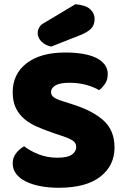

<svg xmlns="http://www.w3.org/2000/svg" viewBox="-20 -871 591 907"><path d="M237 -241Q193 -256 157 -271.5Q121 -287 95 -309Q69 -331 54.5 -361.5Q40 -392 40 -436Q40 -521 105.5 -572Q171 -623 289 -623Q332 -623 369 -617Q406 -611 432.5 -598.5Q459 -586 474 -566.5Q489 -547 489 -521Q489 -495 477 -476.5Q465 -458 448 -445Q426 -459 389 -469.5Q352 -480 308 -480Q263 -480 242 -467.5Q221 -455 221 -436Q221 -421 234 -411.5Q247 -402 273 -394L326 -377Q420 -347 470.5 -300.5Q521 -254 521 -174Q521 -89 454 -36.5Q387 16 257 16Q211 16 171.5 8.5Q132 1 102.5 -13.5Q73 -28 56.5 -49.5Q40 -71 40 -99Q40 -128 57 -148.5Q74 -169 94 -180Q122 -158 162.5 -142Q203 -126 251 -126Q300 -126 320 -141Q340 -156 340 -176Q340 -196 324 -206.5Q308 -217 279 -227ZM336 -851Q385 -847 406 -827.5Q427 -808 427 -782Q427 -753 410.5 -736Q394 -719 359 -705L222 -651Q193 -657 175.5 -675Q158 -693 158 -715Q158 -729 165.5 -742Q173 -755 189 -763Z"/></svg>

Font: Baloo Tammudu
Style: Regular
Weight: 400
Designer: Omkar Shende and Ek Type
Foundry: Ek Type
Version: Version 1.007;PS 1.000;hotconv 1.0.88;makeotf.lib2.5.647800